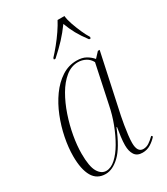

<svg xmlns="http://www.w3.org/2000/svg" viewBox="-192 -851 822 946"><g transform="rotate(-30 219.0 -378.0)"><path d="M123 10Q74 10 50.5 -30.5Q27 -71 27 -146Q27 -195 38 -250Q49 -305 70 -357.5Q91 -410 121.5 -452.5Q152 -495 191 -520.5Q230 -546 276 -546Q308 -546 329 -534Q350 -522 364 -505L392 -535H402L330 -200Q326 -180 321.5 -153.5Q317 -127 314 -101Q311 -75 311 -58Q311 -4 345 -4Q362 -4 377 -13.5Q392 -23 410 -41L416 -34Q399 -15 378.5 -2.5Q358 10 333 10Q302 10 288.5 -10.5Q275 -31 275 -65Q275 -86 278.5 -112.5Q282 -139 286 -163H283Q244 -67 203.5 -28.5Q163 10 123 10ZM133 -2Q160 -2 186.5 -26Q213 -50 236 -89.5Q259 -129 277.5 -177.5Q296 -226 306 -277L352 -494Q341 -515 321 -525.5Q301 -536 278 -536Q240 -536 207.5 -509.5Q175 -483 149.5 -439Q124 -395 106 -342Q88 -289 78.5 -235.5Q69 -182 69 -136Q69 -63 87 -32.5Q105 -2 133 -2ZM184 -614Q202 -633 224 -660Q246 -687 265 -715Q284 -743 296 -766H335Q337 -744 347 -715.5Q357 -687 369 -660Q381 -633 393 -614L392 -606H383Q356 -642 340 -671Q324 -700 311 -735Q284 -698 257.5 -669.5Q231 -641 192 -606H183Z"/></g></svg>

Font: Noto Serif Display Condensed ExtraLight
Style: Italic
Weight: 200
Width: 3
Italic angle: -12°
Designer: Monotype Design Team
Foundry: Monotype Imaging Inc.
Version: Version 2.009